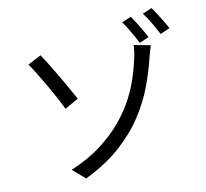

<svg xmlns="http://www.w3.org/2000/svg" viewBox="-94 -957 1188 1109"><g transform="rotate(-10 500.0 -402.5)"><path d="M248.5 -13.7Q352.4 -57.3 426.9 -114.1Q501.5 -170.9 553.1 -233.3Q604.8 -295.7 637.2 -358.6Q669.5 -421.5 687.6 -479Q705.8 -536.4 715.4 -581.5Q719.9 -601.3 723.2 -624.8Q726.5 -648.3 726.1 -661.9L823.5 -643.2Q817.2 -624.7 811.6 -602.5Q806.1 -580.4 802.9 -570.7Q784.9 -495.4 754 -412.2Q723.1 -328.9 669.6 -245.8Q616.1 -162.6 531.7 -86.7Q447.4 -10.8 322.8 49.7ZM186.3 -696.1Q203.2 -671.8 226.3 -634.1Q249.4 -596.5 274.1 -554.4Q298.8 -512.3 320 -474.6Q341.2 -436.9 354.6 -412.4L274.7 -367.1Q259 -400.8 236.8 -441.7Q214.6 -482.7 190.6 -524Q166.5 -565.3 145 -600Q123.5 -634.7 108 -656ZM738.4 -825.1Q750.2 -808.6 765.3 -784.4Q780.4 -760.2 794.8 -735.7Q809.2 -711.2 819 -692L763.3 -667.4Q753.7 -688.2 739.8 -712.8Q725.9 -737.4 711.2 -761.2Q696.5 -785 683.7 -802.2ZM865 -853.7Q877.4 -837.1 892.4 -813.5Q907.4 -789.9 922.1 -765.6Q936.8 -741.3 947 -721.9L891.3 -697.6Q874.7 -728.6 852.5 -766.9Q830.3 -805.2 809.9 -830.7Z"/></g></svg>

Font: Noto Sans JP
Style: Regular
Weight: 100
Designer: Ryoko NISHIZUKA 西塚涼子 (kana, bopomofo & ideographs); Paul D. Hunt (Latin, Greek & Cyrillic); Sandoll Communications 산돌커뮤니
Foundry: Adobe
Version: Version 2.004;hotconv 1.0.118;makeotfexe 2.5.65603